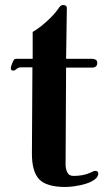

<svg xmlns="http://www.w3.org/2000/svg" viewBox="-20 -738 412 764"><path d="M371 -48Q371 -34 356.5 -23.5Q342 -13 320.5 -6.5Q299 0 277 3Q255 6 240 6Q165 6 136 -24.5Q107 -55 107 -126Q107 -212 108 -298Q109 -384 109 -470H63Q53 -470 46 -463.5Q39 -457 33 -457Q23 -457 23 -467Q23 -471 27 -482Q31 -493 33 -496Q36 -502 39 -503Q42 -504 48 -504H110V-611Q135 -625 165 -652Q195 -679 211 -702Q214 -707 219 -712.5Q224 -718 231 -718Q247 -718 246 -704L243 -504H346Q354 -504 360.5 -500.5Q367 -497 367 -488Q367 -469 346 -469H243L241 -83Q241 -67 247.5 -52.5Q254 -38 273 -38Q290 -38 307.5 -41Q325 -44 340 -51Q345 -53 349.5 -55.5Q354 -58 359 -58Q371 -58 371 -48Z"/></svg>

Font: Kaisei Tokumin
Style: Bold
Weight: 700
Designer: Font-Kai, 金井和夫
Foundry: KAZUO KANAI
Version: Version 5.003